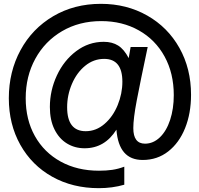

<svg xmlns="http://www.w3.org/2000/svg" viewBox="-20 -793 1040 1001"><path d="M26 -281Q26 -419 87 -531.5Q148 -644 257.5 -708.5Q367 -773 506 -773Q640 -773 747.5 -712Q855 -651 915.5 -543Q976 -435 976 -299Q976 -202 945 -125Q914 -48 857 -3.5Q800 41 724 41Q661 41 627 1.5Q593 -38 587 -117Q526 -20 421 -20Q370 -20 329 -45Q288 -70 264 -118.5Q240 -167 240 -235Q240 -321 276.5 -399.5Q313 -478 377.5 -526.5Q442 -575 521 -575Q565 -575 596 -555.5Q627 -536 651 -490L661 -548H750Q711 -364 693 -269.5Q675 -175 675 -125Q675 -44 736 -44Q779 -44 813.5 -77Q848 -110 867 -168Q886 -226 886 -297Q886 -411 838 -498.5Q790 -586 704 -634.5Q618 -683 508 -683Q393 -683 303.5 -630.5Q214 -578 164 -486.5Q114 -395 114 -281Q114 -169 162 -83.5Q210 2 296.5 49.5Q383 97 496 97Q534 97 565 92.5Q596 88 628 76V170Q566 188 495 188Q359 188 252.5 128.5Q146 69 86 -38Q26 -145 26 -281ZM618 -367Q618 -486 523 -486Q468 -486 424 -450Q380 -414 355 -355.5Q330 -297 330 -234Q330 -109 427 -109Q481 -109 525 -147Q569 -185 593.5 -245Q618 -305 618 -367Z"/></svg>

Font: Open Sauce One
Style: Bold
Weight: 700
Designer: Alfredo Marco Pradil
Foundry: Creative Sauce Fz LLC
Version: Version 1.477